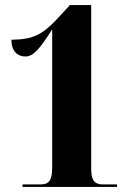

<svg xmlns="http://www.w3.org/2000/svg" viewBox="-20 -738 516 758"><path d="M69 0H442V-10H386C348 -10 340 -33 340 -75V-718H256L223 -682C148 -599 115 -583 25 -581C25 -536 49 -515 80 -515C112 -515 137 -545 186 -622V-75C186 -25 172 -10 141 -10H69Z"/></svg>

Font: Noto Serif Display ExtraCondensed Black
Style: Regular
Weight: 900
Width: 2
Designer: Monotype Design Team
Foundry: Monotype Imaging Inc.
Version: Version 2.009